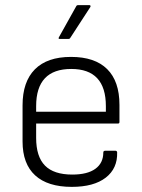

<svg xmlns="http://www.w3.org/2000/svg" viewBox="-20 -717 552 749"><path d="M260 12Q166 12 117 -33Q68 -78 68 -165V-306Q68 -398 116 -446.5Q164 -495 257 -495Q350 -495 398 -447.5Q446 -400 446 -308V-241Q446 -235 440 -235H121V-179Q121 -106 155.5 -71Q190 -36 262 -36Q321 -36 352 -58.5Q383 -81 383 -122Q383 -129 391 -129H430Q436 -129 437 -123Q439 -60 392.5 -24Q346 12 260 12ZM121 -281H393V-303Q393 -448 258 -448Q121 -448 121 -303ZM213 -565Q206 -565 210 -572L277 -692Q279 -697 285 -697H329Q332 -697 333 -694.5Q334 -692 332 -689L254 -569Q252 -565 247 -565Z"/></svg>

Font: Sofia Sans Light
Style: Regular
Weight: 300
Designer: Botio Nikoltchev, Ani Petrova
Foundry: lettersoup
Version: Version 4.100; ttfautohint (v1.8.3)